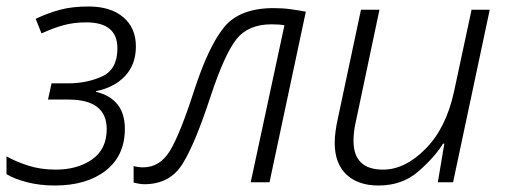

<svg xmlns="http://www.w3.org/2000/svg" viewBox="-21 -562 1563 592"><path d="M148 10Q246 10 305 -36Q364 -82 364 -165Q364 -257 275 -279V-281Q331 -292 364.5 -327.5Q398 -363 398 -419Q398 -476 359 -509Q320 -542 252 -542Q202 -542 164.5 -532Q127 -522 89 -504L107 -459Q144 -476 175.5 -484.5Q207 -493 245 -493Q341 -493 341 -413Q341 -348 294 -326.5Q247 -305 189 -305H138L127 -255H190Q308 -255 308 -164Q308 -102 263 -70.5Q218 -39 151 -39Q104 -39 65.5 -51.5Q27 -64 -1 -80V-25Q24 -10 63 0Q102 10 148 10Z M424 6Q503 6 542 -57Q581 -120 628 -264Q671 -394 707.5 -440.5Q744 -487 816 -487Q842 -487 856 -484L752 0H810L922 -526Q901 -530 876 -533.5Q851 -537 823 -537Q717 -537 669 -477Q621 -417 577 -281Q534 -148 503 -97Q472 -46 420 -46Q405 -46 391 -50V1Q396 2 405 4Q414 6 424 6Z M1146 10Q1219 10 1269 -33.5Q1319 -77 1345 -119H1349L1329 0H1376L1489 -532H1433L1379 -280Q1355 -168 1291.5 -103.5Q1228 -39 1160 -39Q1069 -39 1069 -128Q1069 -158 1077 -191L1149 -532H1092L1021 -198Q1011 -153 1011 -122Q1011 -58 1047 -24Q1083 10 1146 10Z"/></svg>

Font: Noto Sans UI Light
Style: Italic
Weight: 300
Italic angle: -12°
Designer: Monotype Design Team
Foundry: Monotype Imaging Inc.
Version: Version 1.901